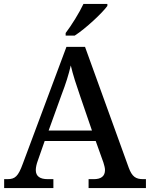

<svg xmlns="http://www.w3.org/2000/svg" viewBox="-20 -951 758 971"><path d="M312 -771H358C414 -807 498 -886 523 -921V-931H402C381 -886 341 -822 312 -784ZM1 0H250V-45H221C183 -45 161 -59 161 -91C161 -104 165 -122 171 -138L206 -238H464L503 -129C507 -115 511 -103 511 -91C511 -59 490 -45 455 -45H428V0H718V-45H704C667 -45 648 -57 631 -103L410 -714H316L95 -122C72 -59 56 -45 18 -45H1ZM226 -291 291 -471C313 -528 327 -573 338 -620C349 -572 367 -518 386 -463L445 -291Z"/></svg>

Font: Noto Serif Thai Medium
Style: Regular
Weight: 500
Designer: Monotype Design Team
Foundry: Monotype Imaging Inc.
Version: Version 1.901;PS 001.901;hotconv 1.0.88;makeotf.lib2.5.64775